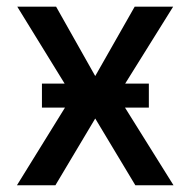

<svg xmlns="http://www.w3.org/2000/svg" viewBox="-20 -550 565 570"><path d="M262.7 -324.2 379.9 -530.3H494.1L351.6 -301.8H421.9V-230.5H351.1L495.1 0H381.8L262.7 -198.2L144.5 0H30.3L172.9 -230.5H104.5V-301.8H171.9L31.2 -530.3H146.5Z"/></svg>

Font: Pretendard JP Medium
Style: Regular
Weight: 500
Designer: Base glyphs from Inter by Rasmus Andersson; Hangeul glyphs from Noto Sans CJK(Source Han Sans) by Jang Soo-young and Kan
Foundry: Kil Hyung-jin
Version: Version 1.309